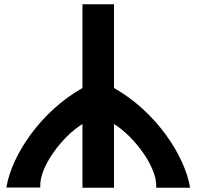

<svg xmlns="http://www.w3.org/2000/svg" viewBox="-20 -881 925 901"><path d="M11 -7 10 -1H169V-6C164 -95 270 -240 367 -299V0H515V-299C611 -240 718 -95 713 -5V0H872L871 -6C846 -149 715 -355 515 -468V-861H367V-468C168 -356 36 -151 11 -7Z"/></svg>

Font: Ny Stormning
Style: Hf
Weight: 700
Designer: Robert Jablonski, Mew Too
Foundry: Cannot Into Space Fonts
Version: Version 0.90